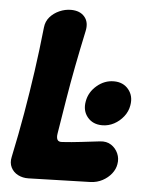

<svg xmlns="http://www.w3.org/2000/svg" viewBox="-51 -724 591 780"><g transform="rotate(5 244.5 -333.5)"><path d="M373.8 -226Q335.4 -226 313.7 -252.3Q292 -278.6 299 -317Q305.6 -355 336.7 -381.5Q367.8 -408 406.2 -408Q444.2 -408 465.9 -381.5Q487.6 -355 481 -317Q477 -291.6 460.7 -270.8Q444.4 -250 421.8 -238Q399.2 -226 373.8 -226ZM94.2 15Q70.8 15.6 51.5 5.7Q32.2 -4.2 22.9 -23Q13.6 -41.8 19 -65.8Q39 -160.2 54 -247.1Q69 -334 81.3 -420.4Q93.6 -506.8 103.6 -601.2Q106.2 -626.2 121.6 -643.9Q137 -661.6 160 -671.8Q183 -682 207 -682Q244 -682 262.8 -659.7Q281.6 -637.4 273.6 -601.2Q257 -523.4 243.7 -454.6Q230.4 -385.8 219.4 -318.5Q208.4 -251.2 196.4 -177Q193.6 -160.4 198.5 -151.4Q203.4 -142.4 220 -144.2Q255.6 -146.4 295 -151.1Q334.4 -155.8 370.6 -160Q397.6 -163.2 416.5 -150.8Q435.4 -138.4 444.5 -117.7Q453.6 -97 449.4 -74Q446.2 -53.2 431.8 -35Q417.4 -16.8 395.6 -5.1Q373.8 6.6 347.4 7.8Z"/></g></svg>

Font: Winky Sans
Style: Italic
Weight: 400
Italic angle: -8.97852°
Designer: Simon Atzbach
Foundry: typofactur
Version: Version 1.205